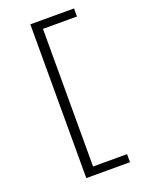

<svg xmlns="http://www.w3.org/2000/svg" viewBox="-173 -937 846 1115"><g transform="rotate(-20 250.0 -380.0)"><path d="M160.2 -855H430.2V-805.2H220.2V45.4H430.2V95.2H160.2Z"/></g></svg>

Font: BIZ UDMincho
Style: Regular
Weight: 400
Monospace: yes
Designer: TypeBank Co., Ltd.
Foundry: Morisawa Inc.
Version: Version 1.06